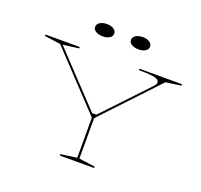

<svg xmlns="http://www.w3.org/2000/svg" viewBox="-151 -1079 1307 1249"><g transform="rotate(20 502.5 -454.5)"><path d="M387 0V-10L498 -25V-303L140 -683L30 -698V-708H267V-698L157 -684L490 -331H519L808 -637Q814 -644 817.5 -651Q821 -658 821 -663Q821 -683 790.5 -690.5Q760 -698 680 -698V-708H975V-698L869 -683L513 -305V-25L624 -10V0ZM631 -909Q660 -909 678 -897Q696 -885 696 -866Q696 -847 678 -835.5Q660 -824 631 -824Q602 -824 583 -835.5Q564 -847 564 -866Q564 -885 583 -897Q602 -909 631 -909ZM383 -909Q412 -909 430 -897Q448 -885 448 -866Q448 -847 430 -835.5Q412 -824 383 -824Q354 -824 335 -835.5Q316 -847 316 -866Q316 -885 335 -897Q354 -909 383 -909Z"/></g></svg>

Font: Kalnia Expanded Thin
Style: Regular
Weight: 250
Width: 7
Designer: Frida Medrano
Foundry: Frida Medrano
Version: Version 1.105